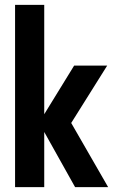

<svg xmlns="http://www.w3.org/2000/svg" viewBox="-20 -770 465 790"><path d="M42 0V-750H162V-300L285 -500H421L273 -264L425 0H289L162 -227V0Z"/></svg>

Font: Cabin Condensed
Style: Bold
Weight: 700
Width: 3
Designer: Pablo Impallari
Foundry: Pablo Impallari. http://www.impallari.com Igino Marini. http://www.ikern.com
Version: Version 3.001; ttfautohint (v1.8.3)